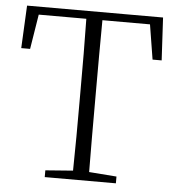

<svg xmlns="http://www.w3.org/2000/svg" viewBox="-52 -771 749 820"><g transform="rotate(5 322.5 -361.5)"><path d="M22 -540H60L84 -689H288C290 -590 290 -490 290 -390V-333C290 -234 290 -136 288 -38L170 -29V0H475V-29L357 -38C356 -136 356 -234 356 -333V-390C356 -490 356 -591 357 -689H561L585 -540H624L614 -723H31Z"/></g></svg>

Font: Noto Serif TC ExtraLight
Style: Regular
Weight: 200
Designer: Ryoko NISHIZUKA 西塚涼子 (kana & ideographs); Frank Grießhammer (Latin, Greek & Cyrillic); Wenlong ZHANG 张文龙 (bopomofo); San
Foundry: Adobe
Version: Version 2.001;hotconv 1.1.0;makeotfexe 2.6.0